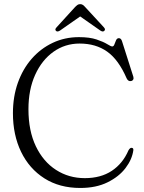

<svg xmlns="http://www.w3.org/2000/svg" viewBox="-20 -893 694 928"><path d="M624.5 -167Q618.5 -122.5 586.8 -80.8Q555 -39 499.8 -11.8Q444.5 15.5 368 15.5Q267.5 15.5 194.5 -31Q121.5 -77.5 82 -159Q42.5 -240.5 42.5 -346Q42.5 -425.5 66.2 -492.5Q90 -559.5 133.2 -609Q176.5 -658.5 234.8 -686Q293 -713.5 361.5 -713.5Q413.5 -713.5 446.8 -702.2Q480 -691 498 -679.8Q516 -668.5 522.5 -668.5Q529.5 -668.5 533 -678.5Q536.5 -688.5 541 -698.5Q545.5 -708.5 554.5 -708.5Q565.5 -708.5 570 -693L624.5 -522Q627 -514 623.5 -508Q620 -502 612 -501Q599 -499.5 592 -514.5Q553 -604.5 498 -643.5Q443 -682.5 365 -682.5Q294.5 -682.5 238.5 -642.8Q182.5 -603 150 -531.5Q117.5 -460 117.5 -365Q117.5 -261 153.2 -186.2Q189 -111.5 250.8 -71.8Q312.5 -32 390 -32Q467 -32 520.2 -67.2Q573.5 -102.5 601 -166.5Q609 -180 617 -178.5Q625.5 -177.5 624.5 -167ZM483 -743Q476 -737.5 464 -746L367.5 -813.5L271 -746Q258.5 -737.5 251.5 -743Q243 -750 253 -760.5L341 -857Q348 -864.5 353.8 -868.8Q359.5 -873 367.5 -873Q375.5 -873 381.2 -868.8Q387 -864.5 393.5 -857L482.5 -760.5Q492 -750 483 -743Z"/></svg>

Font: Fraunces 72pt Soft Light
Style: Regular
Weight: 300
Version: Version 1.000;[b76b70a41]